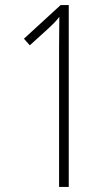

<svg xmlns="http://www.w3.org/2000/svg" viewBox="-20 -734 441 754"><path d="M250 0H212V-549Q212 -580 212.5 -607Q213 -634 213 -668Q204 -656 195 -646.5Q186 -637 173 -625L97 -556L74 -582L218 -714H250Z"/></svg>

Font: Noto Sans Khmer UI ExtraCondensed ExtraLight
Style: Regular
Weight: 200
Width: 2
Designer: Danh Hong and the Monotype Design Team
Foundry: Monotype Imaging Inc.
Version: Version 2.002; ttfautohint (v1.8.4.7-5d5b)